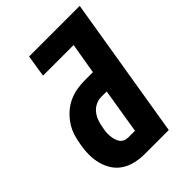

<svg xmlns="http://www.w3.org/2000/svg" viewBox="-214 -836 936 936"><g transform="rotate(-45 254.5 -367.5)"><path d="M222 0Q190 0 159 -7Q128 -14 102.5 -30.5Q77 -47 60.5 -72Q44 -97 36 -127Q28 -157 28 -189.5Q28 -222 34 -254Q38 -281 46.5 -308.5Q55 -336 71.5 -361Q88 -386 110 -406Q132 -426 158.5 -438.5Q185 -451 213 -456Q241 -461 269 -461H326L353 -621H142L160 -735H509L388 0ZM223 -114H269L307 -347H269Q249 -347 230 -337.5Q211 -328 198 -311Q185 -294 178.5 -274.5Q172 -255 169 -235Q166 -222 165 -209Q164 -196 165 -183Q166 -170 169.5 -157.5Q173 -145 179.5 -135Q186 -125 197.5 -119.5Q209 -114 223 -114Z"/></g></svg>

Font: Iosevka Heavy Oblique
Style: Regular
Weight: 900
Italic angle: -9°
Monospace: yes
Designer: Belleve Invis
Foundry: Belleve Invis
Version: Version 32.5.0; ttfautohint (v1.8.4)